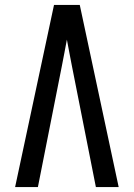

<svg xmlns="http://www.w3.org/2000/svg" viewBox="-20 -755 540 775"><path d="M41 0 198 -735H302L459 0H367L270 -490Q265 -516 260 -542Q255 -568 250 -595Q245 -568 240 -542Q235 -516 230 -490L133 0Z"/></svg>

Font: Iosevka SS04 Medium
Style: Regular
Weight: 500
Monospace: yes
Designer: Belleve Invis
Foundry: Belleve Invis
Version: Version 19.0.0; ttfautohint (v1.8.4)